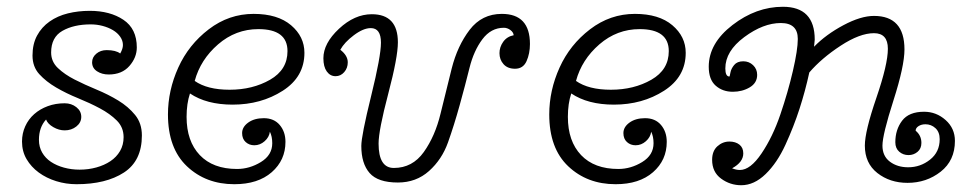

<svg xmlns="http://www.w3.org/2000/svg" viewBox="-20 -533 2855 567"><path d="M252 -349Q252 -364 264.5 -374.5Q277 -385 295 -385Q322 -385 335 -375Q343 -389 343 -400Q343 -413 335 -424.5Q327 -436 313.5 -444Q300 -452 283 -456.5Q266 -461 248 -461Q198 -461 164.5 -442Q131 -423 131 -378Q131 -351 151 -332Q171 -313 200.5 -298Q230 -283 265 -268.5Q300 -254 329.5 -236Q359 -218 379 -193.5Q399 -169 399 -133Q399 -58 346 -23.5Q293 11 206 11Q175 11 146 2Q117 -7 94.5 -23.5Q72 -40 58.5 -63Q45 -86 45 -115Q45 -139 54.5 -160Q64 -181 81 -196Q98 -211 121 -219.5Q144 -228 171 -228Q191 -228 205.5 -216.5Q220 -205 220 -188Q220 -171 205.5 -159.5Q191 -148 171 -148Q154 -148 137.5 -157.5Q121 -167 116 -180Q95 -157 95 -120Q95 -99 104.5 -82.5Q114 -66 130.5 -55Q147 -44 169 -38Q191 -32 215 -32Q241 -32 264.5 -38.5Q288 -45 306 -57Q324 -69 334.5 -87Q345 -105 345 -128Q345 -157 325 -177Q305 -197 275 -213Q245 -229 210.5 -243Q176 -257 146 -274.5Q116 -292 96 -314Q76 -336 76 -369Q76 -403 89.5 -428Q103 -453 126.5 -469.5Q150 -486 180.5 -493.5Q211 -501 245 -501Q305 -501 344.5 -474.5Q384 -448 384 -393Q384 -363 362 -338Q340 -313 301 -313Q281 -313 266.5 -322.5Q252 -332 252 -349Z M777 -144Q775 -128 761.5 -116Q748 -104 731 -104Q716 -104 705.5 -113.5Q695 -123 695 -140Q695 -158 713 -171Q731 -184 759 -184Q789 -184 806 -164Q823 -144 823 -114Q823 -60 782.5 -24.5Q742 11 672 11Q588 11 532 -42Q476 -95 476 -195Q476 -266 506.5 -333.5Q537 -401 596.5 -446.5Q656 -492 729 -492Q800 -492 839.5 -458.5Q879 -425 879 -377Q879 -306 815 -265Q751 -224 667 -224Q590 -224 541 -257Q531 -227 531 -188Q531 -116 570 -75Q609 -34 680 -34Q717 -34 750.5 -54.5Q784 -75 784 -110Q784 -130 777 -144ZM555 -294Q592 -268 658 -268Q726 -268 777.5 -297.5Q829 -327 829 -382Q829 -447 743 -447Q676 -447 624 -402Q572 -357 555 -294Z M1501 -330Q1479 -330 1467 -343.5Q1455 -357 1455 -376Q1455 -394 1466 -409.5Q1477 -425 1497 -429Q1496 -438 1487 -444.5Q1478 -451 1468 -451Q1430 -451 1404.5 -417Q1379 -383 1366.5 -332.5Q1354 -282 1337.5 -222.5Q1321 -163 1303 -112.5Q1285 -62 1247 -28Q1209 6 1155 6Q1096 6 1071.5 -22Q1047 -50 1047 -102Q1047 -132 1076 -249.5Q1105 -367 1105 -407Q1105 -450 1075 -450Q1053 -450 1025 -429Q997 -408 985 -386Q1007 -369 1007 -349Q1007 -332 996.5 -320Q986 -308 971 -308Q955 -308 945 -322Q935 -336 935 -361Q935 -405 981 -448Q1027 -491 1078 -491Q1155 -491 1155 -408Q1155 -364 1126.5 -256Q1098 -148 1098 -109Q1098 -37 1143 -37Q1198 -37 1231.5 -84Q1265 -131 1281 -197.5Q1297 -264 1314 -331Q1331 -398 1367 -445Q1403 -492 1462 -492Q1545 -492 1545 -403Q1545 -375 1535 -352.5Q1525 -330 1501 -330Z M1903 -144Q1901 -128 1887.5 -116Q1874 -104 1857 -104Q1842 -104 1831.5 -113.5Q1821 -123 1821 -140Q1821 -158 1839 -171Q1857 -184 1885 -184Q1915 -184 1932 -164Q1949 -144 1949 -114Q1949 -60 1908.5 -24.5Q1868 11 1798 11Q1714 11 1658 -42Q1602 -95 1602 -195Q1602 -266 1632.5 -333.5Q1663 -401 1722.5 -446.5Q1782 -492 1855 -492Q1926 -492 1965.5 -458.5Q2005 -425 2005 -377Q2005 -306 1941 -265Q1877 -224 1793 -224Q1716 -224 1667 -257Q1657 -227 1657 -188Q1657 -116 1696 -75Q1735 -34 1806 -34Q1843 -34 1876.5 -54.5Q1910 -75 1910 -110Q1910 -130 1903 -144ZM1681 -294Q1718 -268 1784 -268Q1852 -268 1903.5 -297.5Q1955 -327 1955 -382Q1955 -447 1869 -447Q1802 -447 1750 -402Q1698 -357 1681 -294Z M2175 -80Q2175 -54 2142 -36Q2154 -31 2165 -31Q2196 -31 2229 -80Q2262 -129 2284.5 -195Q2307 -261 2321.5 -323.5Q2336 -386 2336 -418Q2336 -465 2286 -465Q2234 -465 2178 -423.5Q2122 -382 2122 -331Q2122 -307 2134 -307Q2135 -307 2137 -318.5Q2139 -330 2148 -341Q2157 -352 2175 -352Q2192 -352 2204 -340.5Q2216 -329 2216 -312Q2216 -288 2194 -275Q2172 -262 2144 -262Q2114 -262 2093.5 -280Q2073 -298 2073 -336Q2073 -405 2143 -459Q2213 -513 2292 -513Q2386 -513 2386 -416Q2386 -413 2384 -395Q2419 -431 2470.5 -458.5Q2522 -486 2561 -486Q2651 -486 2651 -387Q2651 -338 2618.5 -236.5Q2586 -135 2586 -103Q2586 -72 2608 -55.5Q2630 -39 2662 -39Q2698 -39 2726.5 -61.5Q2755 -84 2755 -122Q2755 -143 2742.5 -154.5Q2730 -166 2713 -166Q2701 -166 2692.5 -160.5Q2684 -155 2684 -147Q2701 -133 2701 -111Q2701 -94 2689.5 -84.5Q2678 -75 2663 -75Q2647 -75 2635.5 -85Q2624 -95 2624 -113Q2624 -150 2644 -176.5Q2664 -203 2709 -203Q2745 -203 2772.5 -178.5Q2800 -154 2800 -117Q2800 -59 2758 -26Q2716 7 2660 7Q2608 7 2571 -22Q2534 -51 2534 -103Q2534 -145 2568 -244Q2602 -343 2602 -389Q2602 -435 2561 -435Q2519 -435 2462.5 -398Q2406 -361 2370 -319Q2358 -264 2341 -211.5Q2324 -159 2299.5 -105.5Q2275 -52 2241 -19Q2207 14 2169 14Q2136 14 2109.5 -5.5Q2083 -25 2083 -61Q2083 -87 2098.5 -101Q2114 -115 2134 -115Q2152 -115 2163.5 -106Q2175 -97 2175 -80Z"/></svg>

Font: Bonbon
Style: Regular
Weight: 400
Designer: Ksenia Erulevich
Foundry: Cyreal (www.cyreal.org)
Version: Version 1.000